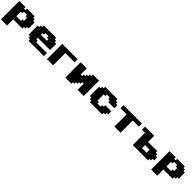

<svg xmlns="http://www.w3.org/2000/svg" viewBox="732 -3018 5537 5537"><g transform="rotate(45 3500.0 -250.0)"><path d="M0 125H250V-125H625V-187.5H687.5V-250H750V-500H687.5V-562.5H625V-625H312.5V-562.5H250V-625H0ZM437.5 -250H250V-437.5H312.5V-500H437.5V-437.5H500V-312.5H437.5Z M1000 0H1625V-125H1187.5V-187.5H1125V-250H1625V-500H1562.5V-562.5H1500V-625H1000V-562.5H937.5V-500H875V-125H937.5V-62.5H1000ZM1375 -375H1125V-437.5H1187.5V-500H1312.5V-437.5H1375Z M1750 0H2000V-500H2375V-625H1750Z M3000 0H3250V-625H3000V-562.5H2937.5V-500H2875V-437.5H2812.5V-375H2750V-625H2500V0H2750V-62.5H2812.5V-125H2875V-187.5H2937.5V-250H3000Z M3500 0H4000V-62.5H4062.5V-125H4125V-250H3875V-187.5H3812.5V-125H3687.5V-187.5H3625V-437.5H3687.5V-500H3812.5V-437.5H3875V-375H4125V-500H4062.5V-562.5H4000V-625H3500V-562.5H3437.5V-500H3375V-125H3437.5V-62.5H3500Z M4500 0H4750V-500H5000V-625H4250V-500H4500Z M5250 0H5875V-62.5H5937.5V-125H6000V-250H5937.5V-312.5H5875V-375H5500V-625H5125V-500H5250ZM5687.5 -125H5500V-250H5687.5Z M6125 125H6375V-125H6750V-187.5H6812.5V-250H6875V-500H6812.5V-562.5H6750V-625H6437.5V-562.5H6375V-625H6125ZM6562.5 -250H6375V-437.5H6437.5V-500H6562.5V-437.5H6625V-312.5H6562.5Z"/></g></svg>

Font: Faithful 32x
Style: Bold
Weight: 400
Foundry: Faithful Resource Pack
Version: Version 1.0; January 27, 2023